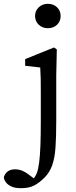

<svg xmlns="http://www.w3.org/2000/svg" viewBox="-103 -737 400 1007"><path d="M6 250Q-24 250 -43.5 241Q-63 232 -72.5 218.5Q-82 205 -83 192Q-76 171 -61 161Q-46 151 -24 151Q-4 151 14 158.5Q32 166 51 181L96 215V220H56V211Q67 206 75 197Q83 188 90 171Q98 150 102.5 114.5Q107 79 109 26Q111 -27 111 -102V-257Q111 -298 110.5 -325.5Q110 -353 108 -383L29 -392V-427L180 -488L195 -478L192 -342V-100Q192 -19 188 37Q184 93 170.5 130.5Q157 168 130 195Q104 221 77 235.5Q50 250 6 250ZM148 -589Q120 -589 100.5 -607Q81 -625 81 -653Q81 -681 100.5 -699Q120 -717 148 -717Q177 -717 196 -699Q215 -681 215 -653Q215 -625 196 -607Q177 -589 148 -589Z"/></svg>

Font: Source Serif 4 Variable
Style: Regular
Weight: 400
Designer: Frank Grießhammer
Foundry: Adobe
Version: Version 4.005;hotconv 1.1.0;makeotfexe 2.6.0